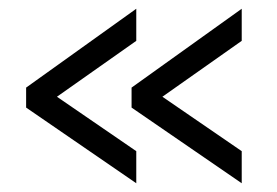

<svg xmlns="http://www.w3.org/2000/svg" viewBox="-20 -481 636 441"><path d="M40 -233.9V-279.8L293 -460.9V-387.2L110.8 -258.8L293 -133.8V-60.1ZM282.2 -233.9V-279.8L535.2 -460.9V-387.2L353 -258.8L535.2 -133.8V-60.1Z"/></svg>

Font: Raleway Medium
Style: Regular
Weight: 500
Designer: Matt McInerney, Pablo Impallari, Rodrigo Fuenzalida
Foundry: Matt McInerney, Pablo Impallari, Rodrigo Fuenzalida
Version: Version 3.000g; ttfautohint (v1.5) -l 8 -r 28 -G 28 -x 14 -D